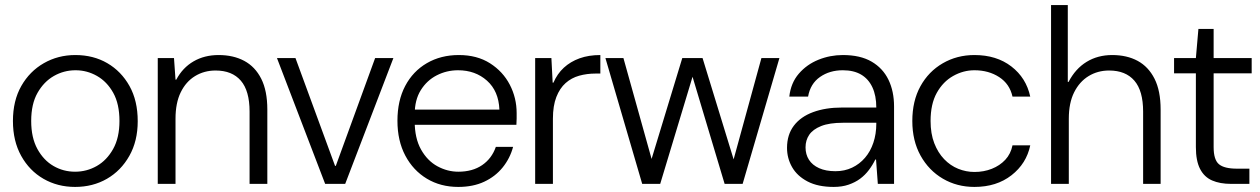

<svg xmlns="http://www.w3.org/2000/svg" viewBox="-20 -725 4968 757"><path d="M276 12Q207 12 151.5 -20Q96 -52 63.5 -110.5Q31 -169 31 -248Q31 -328 64 -386Q97 -444 153 -476Q209 -508 277 -508Q348 -508 403 -476Q458 -444 490.5 -386Q523 -328 523 -247Q523 -169 490 -110.5Q457 -52 401.5 -20Q346 12 276 12ZM276 -48Q322 -48 361.5 -70.5Q401 -93 426 -137.5Q451 -182 451 -248Q451 -315 426.5 -359Q402 -403 362.5 -425.5Q323 -448 278 -448Q232 -448 192.5 -425.5Q153 -403 128 -359Q103 -315 103 -248Q103 -182 127.5 -137.5Q152 -93 191 -70.5Q230 -48 276 -48Z M602 0V-496H666L672 -411H675Q700 -458 743 -483Q786 -508 842 -508Q900 -508 943 -485Q986 -462 1010 -414.5Q1034 -367 1034 -293V0H964V-285Q964 -367 929.5 -407Q895 -447 830 -447Q785 -447 749 -425Q713 -403 692.5 -361Q672 -319 672 -257V0Z M1262 0 1072 -496H1145L1301 -71H1304L1459 -496H1531L1341 0Z M1787 12Q1717 12 1663 -20.5Q1609 -53 1578 -111.5Q1547 -170 1547 -249Q1547 -328 1577.5 -386Q1608 -444 1663 -476Q1718 -508 1789 -508Q1861 -508 1912 -475.5Q1963 -443 1990 -391Q2017 -339 2017 -279Q2017 -269 2017 -258Q2017 -247 2016 -233H1601V-293H1949Q1946 -366 1900 -407Q1854 -448 1786 -448Q1741 -448 1702 -428Q1663 -408 1639 -369.5Q1615 -331 1615 -274V-247Q1615 -180 1640 -135.5Q1665 -91 1704.5 -69.5Q1744 -48 1787 -48Q1843 -48 1881 -74Q1919 -100 1935 -146H2003Q1991 -101 1962 -65Q1933 -29 1889 -8.5Q1845 12 1787 12Z M2090 0V-496H2154L2159 -399H2162Q2177 -434 2203 -458Q2229 -482 2265 -495Q2301 -508 2347 -508V-435H2328Q2294 -435 2263.5 -426.5Q2233 -418 2210 -397.5Q2187 -377 2173.5 -342.5Q2160 -308 2160 -257V0Z M2512 0 2367 -496H2438L2550 -95H2548L2670 -496H2750L2873 -95H2872L2982 -496H3053L2908 0H2837L2710 -424H2711L2583 0Z M3267 12Q3205 12 3164 -9.5Q3123 -31 3103 -66Q3083 -101 3083 -142Q3083 -194 3110 -229.5Q3137 -265 3186 -283Q3235 -301 3299 -301H3435Q3435 -348 3419.5 -381Q3404 -414 3375 -431Q3346 -448 3303 -448Q3251 -448 3213 -421.5Q3175 -395 3166 -344H3092Q3098 -398 3129.5 -434.5Q3161 -471 3207 -489.5Q3253 -508 3303 -508Q3372 -508 3416.5 -482Q3461 -456 3483 -410.5Q3505 -365 3505 -305V0H3441L3434 -96H3431Q3421 -75 3406 -55Q3391 -35 3371.5 -20.5Q3352 -6 3326 3Q3300 12 3267 12ZM3274 -50Q3310 -50 3339.5 -64Q3369 -78 3390.5 -103Q3412 -128 3423.5 -162.5Q3435 -197 3435 -237V-241H3304Q3250 -241 3217.5 -228Q3185 -215 3170.5 -193.5Q3156 -172 3156 -144Q3156 -116 3169.5 -95Q3183 -74 3209.5 -62Q3236 -50 3274 -50Z M3822 12Q3753 12 3697.5 -20.5Q3642 -53 3609.5 -111.5Q3577 -170 3577 -248Q3577 -327 3609 -385Q3641 -443 3697 -475.5Q3753 -508 3822 -508Q3909 -508 3967.5 -463Q4026 -418 4042 -344H3972Q3961 -394 3919.5 -421Q3878 -448 3822 -448Q3778 -448 3738 -425.5Q3698 -403 3673.5 -359Q3649 -315 3649 -248Q3649 -198 3663.5 -160.5Q3678 -123 3702.5 -97.5Q3727 -72 3758 -59.5Q3789 -47 3822 -47Q3859 -47 3890.5 -59.5Q3922 -72 3943.5 -95Q3965 -118 3972 -152H4042Q4027 -80 3968 -34Q3909 12 3822 12Z M4124 0V-705H4190V-402H4193Q4220 -454 4264 -481Q4308 -508 4365 -508Q4423 -508 4465.5 -485Q4508 -462 4532 -414.5Q4556 -367 4556 -293V0H4487V-285Q4487 -367 4452.5 -407Q4418 -447 4353 -447Q4308 -447 4272 -425Q4236 -403 4215 -361Q4194 -319 4194 -257V0Z M4834 0Q4790 0 4759 -13.5Q4728 -27 4711.5 -59Q4695 -91 4695 -145V-436H4609V-496H4695L4705 -611H4765V-496H4915V-436H4765V-145Q4765 -95 4786 -77.5Q4807 -60 4857 -60H4906V0Z"/></svg>

Font: DM Sans 36pt Light
Style: Regular
Weight: 300
Designer: Colophon Foundry, Jonny Pinhorn
Foundry: Colophon Foundry
Version: Version 4.004;gftools[0.9.30]